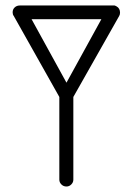

<svg xmlns="http://www.w3.org/2000/svg" viewBox="-20 -679 484 699"><path d="M26 -634Q26 -645 33.5 -652Q41 -659 52 -659H392Q393 -659 394 -659Q396 -659 397 -659Q398 -659 400 -658Q401 -658 402 -657Q403 -657 404 -656Q417 -649 417 -633Q417 -626 414 -621L247 -326V-25Q247 -15 239.5 -7.5Q232 0 222 0Q211 0 203.5 -7.5Q196 -15 196 -25V-326L30 -621Q26 -626 26 -634ZM222 -378 349 -609H95Z"/></svg>

Font: Libertine Sup
Style: Regular
Weight: 400
Designer: Bastien Sozeau
Foundry: NBR — Bastien Sozeau
Version: Version 2.003; ttfautohint (v1.8.4.7-5d5b);gftools[0.9.33]